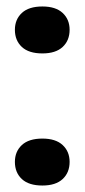

<svg xmlns="http://www.w3.org/2000/svg" viewBox="-20 -565 261 593"><path d="M111 8Q69 8 47.5 -12Q26 -32 26 -65Q26 -97 47.5 -117Q69 -137 111 -137Q152 -137 173.5 -117Q195 -97 195 -65Q195 -32 173.5 -12Q152 8 111 8ZM111 -400Q69 -400 47.5 -420Q26 -440 26 -473Q26 -505 47.5 -525Q69 -545 111 -545Q152 -545 173.5 -525Q195 -505 195 -473Q195 -440 173.5 -420Q152 -400 111 -400Z"/></svg>

Font: Mona Sans SemiExpanded
Style: Bold
Weight: 700
Width: 6
Designer: Deni Anggara
Foundry: GitHub
Version: Version 2.000